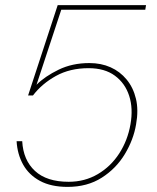

<svg xmlns="http://www.w3.org/2000/svg" viewBox="-20 -720 615 752"><path d="M245 12Q180 12 136.5 -11.5Q93 -35 70.5 -75.5Q48 -116 45 -167H67Q71 -93 117 -50.5Q163 -8 249 -8Q312 -8 363 -38Q414 -68 447 -119Q480 -170 491 -233Q502 -295 486 -344.5Q470 -394 430 -423.5Q390 -453 327 -453Q254 -453 199 -422.5Q144 -392 109 -346H90L206 -700H552L549 -682H220L123 -388Q156 -421 209.5 -447Q263 -473 330 -473Q376 -473 413 -456.5Q450 -440 476 -408.5Q502 -377 512.5 -333Q523 -289 513 -233Q503 -173 469 -116.5Q435 -60 378.5 -24Q322 12 245 12Z"/></svg>

Font: DM Sans 10pt Thin
Style: Italic
Weight: 250
Italic angle: -10°
Version: Version 4.004;gftools[0.9.30]